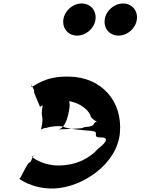

<svg xmlns="http://www.w3.org/2000/svg" viewBox="-20 -1118 852 1100"><path d="M448 -1098C499 -1098 534 -1057 527 -1006C520 -955 473 -914 422 -914C371 -914 336 -955 343 -1006C350 -1057 397 -1098 448 -1098ZM685 -1098C736 -1098 771 -1057 764 -1006C757 -955 710 -914 659 -914C608 -914 573 -955 580 -1006C587 -1057 634 -1098 685 -1098ZM313 -170C231 -170 177 -209 168 -215C150 -226 180 -219 178 -230V-228C163 -226 163 -193 150 -187C139 -192 98 -92 91 -95C80 -100 160 -35 287 -38C451 -43 651 -177 667 -357C683 -540 560 -676 377 -679C235 -684 176 -622 165 -622C146 -621 169 -625 159 -635C148 -640 169 -633 162 -636C154 -634 180 -601 176 -595C165 -600 216 -499 209 -502C198 -507 271 -537 336 -540C413 -545 481 -500 499 -455C496 -444 533 -421 538 -417C527 -422 525 -420 512 -400C488 -387 459 -393 456 -386C467 -381 285 -376 307 -376C347 -376 368 -431 378 -500C386 -559 343 -610 285 -610C271 -600 257 -565 242 -543C223 -536 215 -468 222 -448C227 -410 214 -380 215 -376C222 -379 231 -385 243 -385C271 -394 316 -399 343 -392C368 -374 559 -366 515 -366C491 -366 519 -373 530 -357C527 -334 528 -330 572 -330C601 -323 586 -300 542 -266C493 -211 417 -170 313 -170Z"/></svg>

Font: Hussar Przerywany
Style: Obl
Weight: 400
Foundry: Cannot Into Space Fonts
Version: Version 0.982